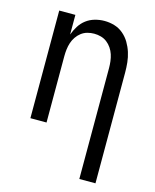

<svg xmlns="http://www.w3.org/2000/svg" viewBox="-112 -605 724 896"><g transform="rotate(15 250.0 -156.5)"><path d="M358 215V-320Q358 -337 356 -353.5Q354 -370 349 -385.5Q344 -401 334.5 -415Q325 -429 312 -439Q299 -449 283 -453.5Q267 -458 250 -458Q233 -458 217 -453.5Q201 -449 188 -439Q175 -429 165.5 -415Q156 -401 151 -385.5Q146 -370 144 -353.5Q142 -337 142 -320V0H64V-520H142V-425Q150 -447 162.5 -467Q175 -487 193.5 -501Q212 -515 235 -521.5Q258 -528 281 -528Q306 -528 329.5 -521Q353 -514 372 -498Q391 -482 403.5 -461Q416 -440 423.5 -416.5Q431 -393 433.5 -368.5Q436 -344 436 -320V215Z"/></g></svg>

Font: Iosevka Term Curly
Style: Regular
Weight: 400
Designer: Belleve Invis
Foundry: Belleve Invis
Version: Version 32.3.0